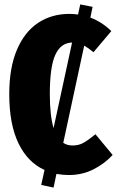

<svg xmlns="http://www.w3.org/2000/svg" viewBox="-20 -776 531 871"><path d="M491 -73Q454 -33 403.5 -7.5Q353 18 292 18Q266 18 236 13L223 75L167 63L182 -5Q106 -39 64 -125.5Q22 -212 22 -349Q22 -468 56.5 -549.5Q91 -631 152.5 -672Q214 -713 295 -713Q316 -713 334 -710L344 -756L400 -745L390 -696Q442 -677 485 -635L404 -539Q383 -557 362 -569L267 -128Q285 -116 309 -116Q337 -116 358.5 -128Q380 -140 413 -167ZM223 -195 307 -583Q256 -582 231 -527.5Q206 -473 206 -349Q206 -252 223 -195Z"/></svg>

Font: Fira Sans Compressed ExtraBold
Style: Regular
Weight: 800
Width: 1
Designer: bBox Type GmbH & Carrois Corporate GbR & Edenspiekermann AG
Foundry: bBox Type GmbH & Carrois Corporate GbR & Edenspiekermann AG
Version: Version 4.301